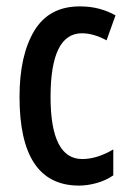

<svg xmlns="http://www.w3.org/2000/svg" viewBox="-20 -570 402 600"><path d="M227 10Q41 10 41 -267Q41 -397 87 -473.5Q133 -550 229 -550Q263 -550 290.5 -542.5Q318 -535 341 -522L313 -444Q272 -466 236 -466Q138 -466 138 -267Q138 -73 237 -73Q283 -73 334 -103V-22Q311 -6 282 2Q253 10 227 10Z"/></svg>

Font: Noto Sans Thai ExtCond Med
Style: Regular
Weight: 500
Width: 2
Designer: Monotype Design Team
Foundry: Monotype Imaging Inc.
Version: Version 2.002; ttfautohint (v1.8.4.7-5d5b)